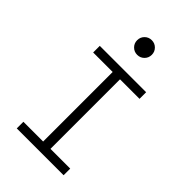

<svg xmlns="http://www.w3.org/2000/svg" viewBox="-274 -1046 1148 1148"><g transform="rotate(45 300.0 -472.0)"><path d="M102 0H498V-56H331V-644H496V-700H104V-644H269V-56H102ZM238 -882Q238 -856 256 -838Q274 -820 300 -820Q326 -820 344 -838Q362 -856 362 -882Q362 -908 344 -926Q326 -944 300 -944Q274 -944 256 -926Q238 -908 238 -882Z"/></g></svg>

Font: CommitMonoV142 ExtLt
Style: Regular
Weight: 200
Monospace: yes
Designer: Eigil Nikolajsen
Foundry: Eigil Nikolajsen
Version: Version 1.142